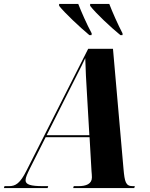

<svg xmlns="http://www.w3.org/2000/svg" viewBox="-77 -964 771 984"><path d="M381 -784H392L393 -793C368 -839 340 -903 324 -944H226V-934C255 -897 333 -824 381 -784ZM540 -784H551V-793C527 -839 499 -902 483 -944H385V-934C414 -896 491 -824 540 -784ZM-57 0H167L170 -10H144C80 -10 54 -18 54 -40C54 -55 63 -73 77 -102L157 -261H382L392 -87C393 -76 394 -64 394 -55C394 -21 364 -10 325 -10H301L298 0H611L614 -10H603C567 -10 562 -32 556 -98L502 -714H375L59 -90C26 -24 3 -10 -31 -10H-54ZM263 -472C304 -555 339 -620 360 -666C361 -619 365 -537 369 -478L381 -271H162Z"/></svg>

Font: Noto Serif Display Condensed ExtraBold
Style: Italic
Weight: 800
Width: 3
Italic angle: -12°
Designer: Monotype Design Team
Foundry: Monotype Imaging Inc.
Version: Version 2.009